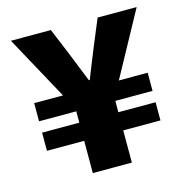

<svg xmlns="http://www.w3.org/2000/svg" viewBox="-96 -725 793 817"><g transform="rotate(-15 300.0 -317.0)"><path d="M214 0V-142H50V-222H214V-272H50V-352H177L23 -634H199L248 -516Q255 -499 272.5 -454.5Q290 -410 300 -386H304Q312 -407 329.5 -450.5Q347 -494 356 -516L405 -634H577L423 -352H550V-272H386V-222H550V-142H386V0Z"/></g></svg>

Font: TypoPRO Source Code Pro
Style: Regular
Weight: 900
Monospace: yes
Designer: Paul D. Hunt, Teo Tuominen
Foundry: Adobe Systems Incorporated
Version: Version 2.010;PS 1.0;hotconv 1.0.84;makeotf.lib2.5.63406